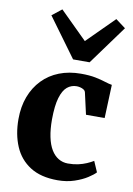

<svg xmlns="http://www.w3.org/2000/svg" viewBox="-97 -947 706 1019"><g transform="rotate(10 255.5 -437.0)"><path d="M286 11Q195.5 11 138 -25.8Q80.5 -62.5 53.2 -126.8Q26 -191 26 -272.5Q26 -340 46.5 -394.2Q67 -448.5 104.8 -487.5Q142.5 -526.5 195 -547Q247.5 -567.5 311.5 -567.5Q358 -567.5 390 -561Q422 -554.5 444.2 -547.2Q466.5 -540 482.5 -537.5L475.5 -357.5H375L349 -472.5Q347 -482 338.8 -487.5Q330.5 -493 319.8 -495.5Q309 -498 300.5 -498Q271.5 -498 249.5 -479.8Q227.5 -461.5 214.8 -419Q202 -376.5 201.5 -302Q201.5 -248.5 210 -207.8Q218.5 -167 234.8 -140.2Q251 -113.5 274 -99.8Q297 -86 325 -86Q355.5 -86 380 -91.5Q404.5 -97 424.8 -105.8Q445 -114.5 460.5 -124L485.5 -66.5Q473.5 -53 445.2 -34.8Q417 -16.5 376.2 -2.8Q335.5 11 286 11ZM256.5 -635 102.5 -845.5 154.5 -886.5 301 -741.5 445.5 -885.5 499 -845.5 345.5 -635Z"/></g></svg>

Font: Merriweather 24pt Black
Style: Regular
Weight: 900
Designer: Eben Sorkin
Foundry: Eben Sorkin
Version: Version 2.100